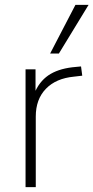

<svg xmlns="http://www.w3.org/2000/svg" viewBox="-20 -769 384 789"><path d="M85 0V-484H126V-396Q148 -442 188.5 -465.5Q229 -489 292 -494L313 -496L318 -458L284 -454Q210 -447 168.5 -404Q127 -361 127 -290V0ZM186 -549 290 -749H344L222 -549Z"/></svg>

Font: Nunito Sans ExtraLight
Style: Regular
Weight: 200
Designer: Vernon Adams
Foundry: Vernon Adams
Version: Version 3.006; ttfautohint (v1.8.3)